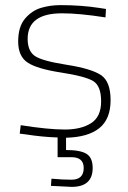

<svg xmlns="http://www.w3.org/2000/svg" viewBox="-20 -529 501 750"><path d="M342 127Q342 201 260 201L179 197L181 169Q225 173 259 173Q307 173 307 127Q307 85 259 85H205V8Q144 6 81 -4L57 -7L61 -40Q169 -23 233 -23Q297 -23 336 -48Q375 -73 375 -133Q375 -193 344.5 -212Q314 -231 219.5 -245.5Q125 -260 88 -284.5Q51 -309 51 -367Q51 -425 78 -456.5Q105 -488 141 -498.5Q177 -509 216 -509Q297 -509 368 -498L394 -494L392 -461Q290 -477 222 -477Q88 -477 88 -377Q88 -330 116 -310.5Q144 -291 240 -276Q336 -261 374 -236Q412 -211 412 -137.5Q412 -64 368 -28.5Q324 7 238 9V57Q294 57 318 72Q342 87 342 127Z"/></svg>

Font: Titillium Web ExtraLight
Style: Regular
Weight: 275
Version: Version 1.002;PS 57.000;hotconv 1.0.70;makeotf.lib2.5.55311